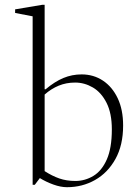

<svg xmlns="http://www.w3.org/2000/svg" viewBox="-20 -770 582 800"><path d="M116 0V-702L43 -716V-731L156 -750H166V-398H170Q208 -430 244 -445Q280 -460 320 -460Q370 -460 409 -434Q448 -408 470.5 -360.5Q493 -313 493 -247Q493 -165 461 -107.5Q429 -50 376 -20Q323 10 259 10Q233 10 202.5 -1Q172 -12 146 -28L125 0ZM293 -426Q256 -426 224.5 -413Q193 -400 166 -376V-57Q197 -37 227 -26.5Q257 -16 294 -16Q334 -16 369 -37Q404 -58 425 -105.5Q446 -153 446 -231Q446 -298 424 -341.5Q402 -385 367 -405.5Q332 -426 293 -426Z"/></svg>

Font: Spectral ExtraLight
Style: Regular
Weight: 275
Designer: Jean-Baptiste Levee
Foundry: Production Type
Version: Version 2.001